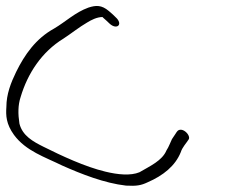

<svg xmlns="http://www.w3.org/2000/svg" viewBox="-108 -651 766 632"><path d="M-62 -207C-23 -154 40 -134 97 -106C160 -78 236 -48 307 -40C342 -38 357 -41 378 -51C429 -73 469 -105 487 -150C492 -166 504 -178 513 -192C515 -195 515 -199 513 -204C509 -214 497 -224 487 -224C477 -224 474 -217 470 -211L458 -193C452 -181 448 -168 440 -156C426 -122 385 -104 351 -84C322 -72 280 -76 239 -86C172 -102 95 -138 35 -168C1 -185 -34 -204 -44 -244C-49 -276 -49 -305 -40 -332C-17 -409 29 -480 101 -524C127 -541 153 -562 179 -577C192 -585 211 -595 230 -595V-594C239 -586 245 -581 253 -573C275 -553 296 -568 277 -590C268 -599 260 -607 250 -615C226 -635 208 -634 183 -626C139 -610 109 -580 70 -557C10 -524 -27 -471 -55 -414C-72 -379 -87 -341 -87 -299C-89 -271 -88 -243 -62 -207Z"/></svg>

Font: Stray Cat
Style: OpSuObl
Weight: 400
Version: Version 1.0